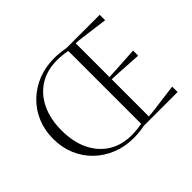

<svg xmlns="http://www.w3.org/2000/svg" viewBox="-146 -963 1225 1225"><g transform="rotate(-45 466.5 -350.0)"><path d="M80 -350Q80 -428 107.5 -493.5Q135 -559 185 -607.5Q235 -656 302 -683Q369 -710 449 -710Q497 -710 548 -700H850V-651L675 -674Q629 -680 613 -680V-375Q626 -375 675 -378L839 -388V-342L675 -352Q626 -355 613 -355V-20Q631 -20 676 -26L853 -49V0H548Q497 10 449 10Q369 10 302 -17Q235 -44 185 -92.5Q135 -141 107.5 -206.5Q80 -272 80 -350ZM156 -350Q156 -247 192.5 -171Q229 -95 295.5 -53.5Q362 -12 452 -12Q494 -12 545 -21V-679Q494 -688 452 -688Q362 -688 295.5 -646.5Q229 -605 192.5 -529Q156 -453 156 -350Z"/></g></svg>

Font: Aboreto
Style: Regular
Weight: 400
Designer: Dominik Jáger
Foundry: Dominik Jáger
Version: Version 1.001; ttfautohint (v1.8.4.7-5d5b)